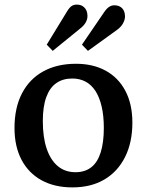

<svg xmlns="http://www.w3.org/2000/svg" viewBox="-20 -800 638 834"><path d="M294 14Q217 14 160.5 -17Q104 -48 73.5 -106Q43 -164 43 -244Q43 -332 75.5 -394.5Q108 -457 168 -490Q228 -523 310 -523Q384 -523 439 -493Q494 -463 524.5 -405.5Q555 -348 555 -267Q555 -181 523 -117.5Q491 -54 433 -20Q375 14 294 14ZM308 -52Q349 -52 376.5 -73.5Q404 -95 417.5 -138.5Q431 -182 431 -244Q431 -297 421.5 -337.5Q412 -378 394.5 -405Q377 -432 351.5 -445.5Q326 -459 294 -459Q253 -459 224.5 -439Q196 -419 181 -378Q166 -337 166 -274Q166 -203 183 -153.5Q200 -104 231.5 -78Q263 -52 308 -52ZM362 -579 336 -606 433 -748Q444 -764 454.5 -770.5Q465 -777 476 -777Q492 -777 502.5 -770.5Q513 -764 518 -753Q523 -742 523 -729Q523 -714 514 -698Q505 -682 488 -670ZM209 -579 183 -606 271 -750Q282 -768 291.5 -774Q301 -780 313 -780Q329 -780 339.5 -773Q350 -766 355 -755Q360 -744 360 -731Q360 -716 352 -702Q344 -688 327 -675Z"/></svg>

Font: Literata 18pt Medium
Style: Regular
Weight: 500
Designer: Latin by Veronika Burian and Jose Scaglione. Greek by Irene Vlachou. Cyrillic by Vera Evstafieva.
Foundry: TypeTogether
Version: Version 3.103;gftools[0.9.29]